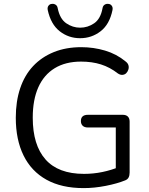

<svg xmlns="http://www.w3.org/2000/svg" viewBox="-20 -956 766 985"><path d="M409 9Q296 9 218.5 -34Q141 -77 101 -158Q61 -239 61 -352Q61 -436 83.5 -503Q106 -570 149.5 -616.5Q193 -663 255.5 -688.5Q318 -714 397 -714Q460 -714 519 -696.5Q578 -679 624 -641Q636 -632 639 -621Q642 -610 638.5 -599Q635 -588 627.5 -580.5Q620 -573 608.5 -572Q597 -571 585 -579Q544 -611 498 -625.5Q452 -640 396 -640Q316 -640 260.5 -606Q205 -572 176.5 -508Q148 -444 148 -352Q148 -212 213.5 -138Q279 -64 411 -64Q459 -64 505 -73.5Q551 -83 592 -100L574 -53V-302H431Q413 -302 404 -311Q395 -320 395 -335Q395 -351 404 -359Q413 -367 431 -367H610Q627 -367 636 -358Q645 -349 645 -332V-71Q645 -56 640 -46Q635 -36 623 -31Q581 -14 522.5 -2.5Q464 9 409 9ZM391 -760Q332 -760 286.5 -795.5Q241 -831 225 -904Q222 -918 229 -927Q236 -936 247 -936Q255 -937 261.5 -934Q268 -931 271.5 -926Q275 -921 276 -914Q287 -859 320 -836.5Q353 -814 391 -814Q430 -814 463 -836.5Q496 -859 506 -914Q507 -921 510.5 -926Q514 -931 520.5 -934Q527 -937 535 -936Q546 -936 553 -927Q560 -918 557 -904Q542 -831 496 -795.5Q450 -760 391 -760Z"/></svg>

Font: Nunito ExtraLight
Style: Regular
Weight: 400
Version: Version 3.602